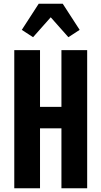

<svg xmlns="http://www.w3.org/2000/svg" viewBox="-20 -1002 540 1022"><path d="M56 0V-735H193V-433H307V-735H444V0H307V-319H193V0ZM156 -804 96 -843 186 -982H314L404 -843L344 -804L250 -910Z"/></svg>

Font: Iosevka Heavy
Style: Regular
Weight: 900
Monospace: yes
Designer: Belleve Invis
Foundry: Belleve Invis
Version: Version 32.5.0; ttfautohint (v1.8.4)